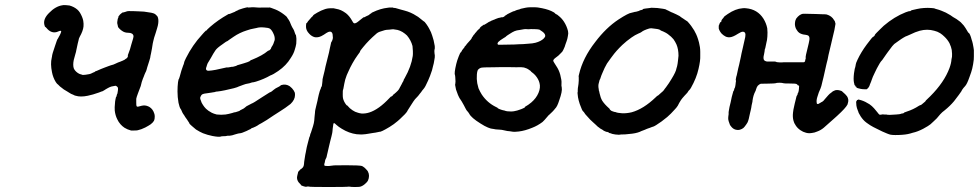

<svg xmlns="http://www.w3.org/2000/svg" viewBox="-20 -503 3916 768"><path d="M230 -482Q233 -483 243 -482.5Q253 -482 258 -481Q276 -476 289 -465Q295 -460 300 -452Q310 -435 313 -420Q315 -408 314 -397Q312 -379 299 -356Q295 -349 294 -341Q292 -335 291 -329Q286 -304 285 -301Q285 -298 281 -285Q277 -272 275 -263Q271 -243 275 -230Q279 -220 290 -212Q297 -207 302 -206Q304 -205 306 -205Q310 -202 322 -204Q340 -206 347 -210Q353 -213 353 -213Q353 -213 356 -214Q359 -215 359.5 -216Q360 -217 360 -217L368 -220L384 -227Q391 -230 398 -232.5Q405 -235 406 -235.5Q407 -236 414 -238.5Q421 -241 422.5 -241.5Q424 -242 427.5 -243Q431 -244 433 -244.5Q435 -245 440 -247.5Q445 -250 452 -253Q466 -258 465 -258L470 -260Q481 -265 481 -266Q481 -267 484 -268Q491 -272 492 -280L491 -282Q490 -281 492 -284Q494 -289 500 -306Q503 -317 505 -324Q515 -355 514 -359Q512 -372 492 -372Q479 -372 469 -379Q464 -382 458 -388Q452 -394 452 -396Q452 -397 451 -401Q448 -411 449 -416Q450 -418 450 -422Q450 -426 454 -435Q454 -436 453 -436L460 -445Q468 -452 472 -454H473Q472 -453 473 -453L476 -454Q479 -455 483 -456Q487 -457 488.5 -458Q490 -459 512.5 -458.5Q535 -458 537 -457.5Q539 -457 546.5 -457Q554 -457 556 -456.5Q558 -456 566 -455Q576 -454 585.5 -452Q595 -450 600 -447Q606 -442 610 -437Q615 -427 613 -410Q612 -401 608 -388.5Q604 -376 603 -372Q595 -349 593 -338Q592 -333 591 -329Q588 -308 584 -289Q583 -284 582 -280Q582 -274 577 -259Q574 -251 569 -234Q567 -227 566 -223Q565 -220 564 -217.5Q563 -215 561 -211.5Q559 -208 558 -204.5Q557 -201 555 -196.5Q553 -192 551.5 -188Q550 -184 547 -175Q544 -165 543 -159Q540 -151 532 -130Q526 -114 525 -108Q525 -104 525 -93Q525 -82 526 -79.5Q527 -77 528 -77Q530 -75 539 -78Q545 -80 546.5 -80Q548 -80 553 -81Q558 -82 566 -80Q573 -78 578 -75Q592 -66 597 -49Q599 -44 599 -37Q599 -26 596 -20Q592 -13 583 -6Q576 -1 561 7Q545 15 531 18Q527 19 517.5 19Q508 19 504 19Q489 15 478 8Q469 2 462 -6Q454 -15 449 -26Q441 -42 439 -61Q438 -73 440 -91Q440 -96 442 -106L444 -115Q446 -115 447 -122Q448 -125 448 -126Q450 -127 451 -137Q451 -140 452 -144Q453 -151 450 -155Q445 -160 442 -160Q439 -160 426 -157Q419 -155 412 -151Q409 -149 404 -146.5Q399 -144 397 -142Q394 -140 390 -138Q388 -138 376 -133Q351 -124 331 -120Q302 -114 283 -120Q280 -121 279 -121Q278 -121 278 -121.5Q278 -122 273 -124Q264 -127 257 -132Q254 -134 249 -137Q234 -145 224 -154Q221 -156 220 -157Q219 -158 217.5 -159.5Q216 -161 213 -164Q208 -167 203 -175Q192 -193 188 -214Q181 -248 187 -272Q188 -275 188 -277Q188 -285 200 -319Q209 -346 210 -347Q210 -347 210 -346L214 -353Q216 -357 216 -357Q216 -357 217 -358.5Q218 -360 219 -362Q220 -364 220 -365Q220 -365 220.5 -365Q221 -365 221 -366Q222 -368 223 -371Q226 -377 224 -379Q221 -381 215 -378Q199 -370 185 -376Q175 -380 166 -391Q162 -395 162 -395Q159 -395 157 -406Q153 -428 176 -451Q202 -478 230 -482Z M965 -473Q973 -474 973 -474H972Q972 -473 972.5 -473Q973 -473 975 -473Q978 -473 983 -473.5Q988 -474 987.5 -474Q987 -474 994.5 -474Q1002 -474 1009 -473Q1015 -472 1031 -473Q1041 -473 1050 -473Q1054 -472 1055 -473Q1058 -475 1082 -465Q1099 -458 1116 -445Q1120 -442 1124 -438.5Q1128 -435 1128 -434.5Q1128 -434 1129 -432Q1134 -425 1134 -425Q1134 -425 1137 -420Q1140 -415 1142 -409Q1146 -399 1150 -392Q1157 -382 1161 -367Q1162 -364 1163 -364Q1164 -364 1165 -354Q1166 -349 1165.5 -340.5Q1165 -332 1165 -328Q1163 -316 1159 -304Q1155 -289 1143 -271Q1125 -241 1093 -219Q1073 -205 1061 -201Q1058 -199 1049 -194.5Q1040 -190 1035 -188Q1030 -186 1020 -182Q1001 -175 994 -174Q990 -174 985.5 -172.5Q981 -171 978 -170Q960 -167 954 -164Q940 -159 935 -157Q932 -156 928 -154Q921 -151 893 -145Q888 -144 880 -142Q861 -138 850 -137Q845 -137 841 -135.5Q837 -134 834 -134Q831 -134 825 -132.5Q819 -131 815 -131Q794 -129 788 -125Q785 -123 782 -116Q779 -111 783 -102Q786 -91 792 -83Q797 -75 804 -68Q812 -60 827 -52Q835 -48 847 -45Q855 -44 865 -44Q875 -44 882 -45Q895 -47 909 -51Q917 -54 920 -54Q923 -54 927.5 -56Q932 -58 934 -58Q940 -60 941 -62Q941 -62 947 -65Q956 -69 960 -73Q963 -76 966 -78Q984 -88 987 -89Q992 -90 1028 -114Q1056 -132 1058 -133Q1067 -136 1075 -144Q1080 -149 1097 -157Q1102 -160 1102.5 -161Q1103 -162 1106 -163Q1124 -168 1139 -158Q1142 -156 1148 -150Q1156 -141 1159 -133Q1160 -130 1160 -123Q1160 -104 1142 -87Q1136 -82 1121 -71.5Q1106 -61 1102 -59Q1091 -52 1074 -41Q1070 -38 1065 -35Q1060 -32 1056 -29Q1052 -26 1047 -23Q1042 -20 1037 -17Q1033 -14 1027 -11Q1021 -8 1016 -5Q1011 -1 1003 3Q995 7 992 8Q986 9 985 11Q984 13 976 16Q972 18 966 21Q946 30 940 30Q935 30 919 35Q909 39 898 40Q891 40 890 40Q885 42 870 42Q866 42 864 43Q857 46 830 41Q810 37 792 30Q780 25 764 15Q758 10 747.5 1Q737 -8 737 -10Q738 -10 735.5 -13.5Q733 -17 731.5 -19.5Q730 -22 728 -25Q721 -34 716 -43Q714 -46 713 -47Q710 -51 706 -61Q704 -66 702 -68Q698 -74 694 -92Q690 -115 690 -137Q690 -157 692 -174Q694 -182 694 -184Q694 -186 695 -186Q696 -187 699 -197Q705 -221 713 -242Q716 -248 716 -251Q716 -255 724 -271Q750 -323 788 -364Q792 -369 796 -373Q800 -377 802.5 -379.5Q805 -382 805 -381Q806 -380 808 -383Q809 -384 809 -385L821 -396Q852 -423 891 -445Q893 -447 896 -447Q899 -447 904 -449.5Q909 -452 910 -452L920 -456Q920 -457 926 -459.5Q932 -462 934 -463H936H934Q933 -464 935 -464L938 -465Q952 -470 965 -473ZM1038 -393Q1018 -395 1006 -391Q1003 -390 996 -389Q983 -387 966 -381Q953 -377 939.5 -370.5Q926 -364 914.5 -356Q903 -348 897 -344Q890 -338 884 -336Q883 -335 879 -332.5Q875 -330 870 -326Q848 -311 842 -302Q833 -289 824 -272Q821 -266 815 -257Q810 -250 808 -243Q807 -240 806 -236Q801 -225 808 -221Q810 -220 815 -220Q836 -221 885 -233Q889 -234 891 -233Q893 -233 903 -235Q907 -236 908 -236Q909 -235 914 -236.5Q919 -238 923 -239Q927 -240 926.5 -240.5Q926 -241 930.5 -242.5Q935 -244 944.5 -246.5Q954 -249 956 -250Q973 -255 978 -258Q979 -259 981.5 -261Q984 -263 988 -264Q1030 -281 1051 -299Q1054 -301 1055.5 -301Q1057 -301 1060 -304Q1064 -307 1065 -312Q1065 -314 1069 -319Q1074 -327 1076 -335Q1077 -338 1078 -340.5Q1079 -343 1079 -347Q1079 -358 1074 -368Q1068 -382 1060 -388Q1054 -392 1038 -393Z M1538 -473Q1539 -473 1545.5 -473Q1552 -473 1552 -473Q1552 -471 1561 -471Q1562 -471 1563 -470.5Q1564 -470 1570 -468.5Q1576 -467 1584 -464.5Q1592 -462 1597 -461Q1624 -454 1645 -440Q1649 -438 1652.5 -435.5Q1656 -433 1662 -428Q1668 -423 1672 -420Q1676 -417 1676 -417Q1678 -417 1685.5 -406.5Q1693 -396 1697 -388Q1705 -374 1709 -360Q1715 -344 1719 -319Q1720 -308 1718 -304Q1717 -301 1718 -290Q1720 -281 1719 -273Q1718 -270 1717.5 -264Q1717 -258 1715 -249.5Q1713 -241 1712 -238Q1710 -225 1700 -199Q1694 -183 1682 -159Q1677 -150 1674 -147Q1671 -144 1669 -141Q1667 -138 1664.5 -134.5Q1662 -131 1660 -129Q1655 -121 1640 -106Q1635 -100 1625 -84Q1614 -66 1611 -62Q1610 -61 1609 -58Q1604 -49 1580 -27Q1574 -22 1571 -19Q1556 -6 1538 5Q1503 26 1498 24Q1498 24 1494 25Q1481 28 1471 29Q1465 30 1453 32Q1444 34 1426 35Q1415 35 1407 34Q1376 30 1347 12Q1335 5 1325 -4Q1318 -12 1315 -10Q1313 -9 1313 -4Q1310 15 1310 21Q1310 26 1306 42Q1302 58 1300.5 63.5Q1299 69 1295.5 84.5Q1292 100 1290.5 106.5Q1289 113 1288 117Q1287 121 1286.5 124Q1286 127 1283.5 131.5Q1281 136 1280.5 139Q1280 142 1279 147Q1275 158 1279 160Q1281 161 1291.5 161Q1302 161 1303 160Q1303 160 1308.5 159.5Q1314 159 1316 158.5Q1318 158 1365 158Q1418 158 1428 161Q1430 162 1433 164Q1436 166 1438.5 168Q1441 170 1443.5 173Q1446 176 1448.5 178.5Q1451 181 1452 184Q1456 191 1456 200.5Q1456 210 1452 219Q1449 225 1443 230Q1432 241 1420 244Q1415 245 1399.5 245Q1384 245 1381 244Q1376 243 1370 244Q1367 245 1295 245Q1223 245 1219 244Q1217 243 1212 243Q1207 243 1206 244Q1203 245 1194 242Q1184 239 1184 237Q1184 236 1179 231Q1169 222 1168 209Q1168 204 1169.5 198Q1171 192 1171.5 190Q1172 188 1172 188V187Q1172 187 1173 184Q1175 182 1179 177.5Q1183 173 1184 173Q1185 173 1188 170Q1195 165 1196 153Q1196 149 1196.5 146.5Q1197 144 1197 142Q1199 128 1200 123Q1201 118 1201 116.5Q1201 115 1203 107Q1205 96 1207 86Q1208 80 1210 74Q1212 66 1216 51Q1217 46 1218 45Q1220 41 1221 35Q1221 32 1221.5 32Q1222 32 1223 30Q1224 25 1232 2Q1236 -11 1237 -21Q1237 -26 1238 -33.5Q1239 -41 1239 -43.5Q1239 -46 1239.5 -48Q1240 -50 1240 -52.5Q1240 -55 1240 -55Q1239 -56 1246 -84Q1249 -96 1250 -100.5Q1251 -105 1251.5 -108.5Q1252 -112 1255 -124Q1260 -143 1261 -144Q1263 -147 1264 -152Q1265 -154 1265 -155Q1268 -156 1269 -171Q1269 -174 1269.5 -176Q1270 -178 1270 -180Q1270 -182 1270 -182Q1269 -182 1273 -198Q1279 -221 1282 -237Q1285 -248 1296 -293Q1297 -300 1299 -308Q1301 -316 1302.5 -323.5Q1304 -331 1304.5 -333Q1305 -335 1308 -339Q1313 -350 1311 -358Q1311 -361 1310.5 -365Q1310 -369 1308 -372Q1304 -379 1293 -375Q1288 -373 1275 -364Q1264 -357 1256 -355Q1248 -353 1240 -354Q1227 -357 1217 -368Q1203 -382 1204 -399Q1204 -411 1207 -411Q1208 -411 1210.5 -415.5Q1213 -420 1214 -420Q1214 -420 1216 -422.5Q1218 -425 1220.5 -427.5Q1223 -430 1223 -430.5Q1223 -431 1225 -433Q1232 -439 1232 -440Q1232 -443 1249 -452.5Q1266 -462 1276 -465Q1288 -470 1304 -470H1314L1323 -468Q1335 -466 1344 -462Q1353 -458 1364 -450Q1378 -439 1389 -419Q1393 -411 1396 -410Q1402 -408 1413 -417Q1418 -421 1423.5 -425.5Q1429 -430 1432.5 -432.5Q1436 -435 1436 -434Q1437 -433 1443 -437Q1446 -439 1447 -439Q1448 -439 1450.5 -440.5Q1453 -442 1455.5 -443Q1458 -444 1457.5 -444.5Q1457 -445 1458 -445.5Q1459 -446 1460 -447Q1466 -450 1466 -451Q1466 -452 1471 -454Q1502 -469 1531 -472Q1538 -473 1538 -473ZM1559 -385Q1554 -386 1553 -386Q1552 -386 1546.5 -385.5Q1541 -385 1538 -384.5Q1535 -384 1531 -384Q1521 -384 1502 -377Q1491 -374 1483 -366Q1455 -342 1433 -315Q1427 -308 1425 -305Q1421 -301 1419 -294Q1417 -292 1411 -283Q1400 -268 1390 -250Q1380 -232 1374 -218Q1368 -205 1367 -202.5Q1366 -200 1361 -185Q1357 -169 1354 -151Q1353 -144 1352 -144Q1351 -143 1351 -125Q1351 -115 1352 -110Q1355 -97 1364 -85Q1368 -80 1369 -81Q1370 -81 1371 -79Q1378 -70 1390 -62Q1400 -55 1412 -52Q1418 -50 1426 -49Q1441 -48 1457 -53Q1495 -65 1538 -111Q1544 -117 1544 -117Q1546 -116 1551 -121Q1553 -125 1554 -125Q1555 -125 1557.5 -127.5Q1560 -130 1560 -130Q1561 -130 1571 -140Q1575 -144 1578 -150Q1579 -152 1579.5 -153Q1580 -154 1580 -154.5Q1580 -155 1582 -157.5Q1584 -160 1583.5 -160.5Q1583 -161 1585 -163Q1588 -168 1588 -169Q1588 -170 1590 -173Q1595 -180 1595 -184Q1595 -185 1599 -191Q1625 -237 1631 -279Q1632 -285 1631.5 -299Q1631 -313 1630 -319Q1624 -342 1608 -361Q1606 -363 1600 -368Q1590 -376 1580 -380Q1571 -384 1559 -385Z M2088 -473Q2093 -474 2110 -474Q2127 -474 2132 -473Q2165 -468 2185 -459Q2199 -452 2199 -451Q2199 -450 2202.5 -447.5Q2206 -445 2206.5 -445.5Q2207 -446 2214 -440Q2227 -430 2236 -416Q2247 -399 2252 -379Q2254 -368 2252 -362Q2251 -359 2251 -356Q2250 -348 2246 -337Q2243 -330 2242 -326Q2240 -317 2233 -303Q2230 -296 2224 -291Q2213 -279 2205 -274Q2192 -265 2193 -259Q2194 -256 2205 -239Q2216 -223 2221 -204Q2227 -181 2226 -171Q2225 -159 2227 -153Q2230 -138 2217 -102Q2209 -76 2200 -68Q2198 -66 2196 -63Q2193 -59 2178 -45Q2173 -41 2171 -38Q2156 -20 2150 -15Q2130 0 2109 8Q2080 20 2055 23Q2036 25 2032 24Q2028 23 2019 22Q2011 22 1995 18Q1988 16 1977 15.5Q1966 15 1963 14.5Q1960 14 1957.5 13.5Q1955 13 1952 12.5Q1949 12 1948 12Q1944 12 1931.5 7Q1919 2 1902 -9Q1865 -32 1857 -48Q1856 -50 1853 -54Q1845 -63 1845 -64Q1845 -64 1842.5 -68.5Q1840 -73 1835.5 -82Q1831 -91 1827 -97Q1823 -103 1821.5 -105.5Q1820 -108 1819 -109Q1818 -110 1816 -114.5Q1814 -119 1813 -121L1812 -123L1804 -145Q1799 -168 1801 -166L1802 -177Q1801 -201 1800 -203Q1796 -209 1805 -247Q1808 -260 1814.5 -276.5Q1821 -293 1822.5 -293Q1824 -293 1828 -301Q1829 -304 1830 -304Q1830 -304 1833 -308Q1835 -311 1836 -311.5Q1837 -312 1837.5 -313.5Q1838 -315 1839 -317Q1842 -320 1844 -322Q1845 -323 1845 -323.5Q1845 -324 1846.5 -326Q1848 -328 1850 -330Q1867 -348 1867 -351Q1867 -352 1868 -353.5Q1869 -355 1870.5 -356.5Q1872 -358 1872 -359Q1872 -360 1873.5 -361.5Q1875 -363 1875 -363.5Q1875 -364 1877 -365.5Q1879 -367 1879 -368Q1879 -369 1882.5 -372.5Q1886 -376 1886 -376Q1885 -377 1896 -387Q1899 -389 1900 -391L1902 -392H1900H1899Q1903 -396 1915 -404Q1917 -405 1917 -405L1916 -403L1919 -405Q1923 -407 1929 -411Q1935 -415 1935 -415Q1938 -416 1942 -418Q1945 -420 1945 -420Q1945 -420 1948 -421Q1951 -422 1951.5 -422.5Q1952 -423 1953.5 -423.5Q1955 -424 1956 -424Q1957 -424 1958 -425Q1959 -426 1960 -426Q1961 -426 1965 -428Q1975 -432 1978 -432Q1980 -432 1981 -432.5Q1982 -433 1983.5 -433.5Q1985 -434 1986.5 -434Q1988 -434 1990 -434Q1992 -434 1993 -435Q1998 -436 1998 -438Q1998 -439 1999.5 -439.5Q2001 -440 2001 -440.5Q2001 -441 2002.5 -441.5Q2004 -442 2004 -442.5Q2004 -443 2005 -443Q2006 -443 2006 -443.5Q2006 -444 2007 -444.5Q2008 -445 2010 -446.5Q2012 -448 2021 -452Q2030 -456 2031.5 -457Q2033 -458 2033.5 -458Q2034 -458 2036 -458Q2040 -460 2045 -462Q2048 -463 2049.5 -463.5Q2051 -464 2055.5 -465Q2060 -466 2061 -467Q2062 -468 2070.5 -469.5Q2079 -471 2082 -472Q2085 -473 2088 -473ZM2094 -386Q2089 -386 2085 -386.5Q2081 -387 2075 -386Q2065 -384 2058 -383Q2047 -382 2038.5 -378.5Q2030 -375 2018 -367Q2013 -364 2011 -362.5Q2009 -361 2006 -359Q2003 -355 1995 -351Q1980 -342 1973 -335Q1970 -331 1970 -328Q1970 -326 1973 -324Q1975 -324 1982 -324Q2012 -324 2037 -325Q2045 -326 2055 -326Q2071 -326 2091 -328Q2111 -329 2122 -332Q2144 -338 2155 -349Q2161 -355 2161 -360Q2161 -365 2156 -371Q2151 -376 2143 -381Q2141 -382 2141 -382Q2141 -384 2135 -385Q2132 -386 2117 -386.5Q2102 -387 2094 -386ZM2045 -234Q2040 -234 2013.5 -234.5Q1987 -235 1984 -234.5Q1981 -234 1958 -234Q1935 -234 1921.5 -233.5Q1908 -233 1904 -232Q1898 -230 1894 -226Q1889 -223 1887.5 -205Q1886 -187 1889 -170Q1891 -160 1894 -150Q1900 -136 1907 -125Q1929 -92 1964 -75Q1970 -72 1970 -72Q1970 -70 1977 -67Q1980 -66 1980 -66Q1981 -65 1992 -62Q1999 -61 2000 -60Q2008 -57 2026 -57Q2034 -57 2049 -61Q2055 -63 2058 -64L2061 -65Q2060 -65 2064 -66Q2074 -70 2079 -73L2080 -75Q2079 -75 2079 -75L2082 -77Q2093 -83 2105 -93Q2125 -110 2134 -131.5Q2143 -153 2138 -171Q2134 -187 2121 -202Q2117 -207 2105 -216Q2104 -217 2104 -217Q2104 -219 2097 -223Q2088 -230 2076 -233Q2068 -235 2045 -234Z M2586 -472Q2593 -472 2609 -471Q2620 -470 2631.5 -468Q2643 -466 2644 -465Q2646 -463 2652 -461Q2654 -460 2654 -460Q2654 -460 2656.5 -458.5Q2659 -457 2660 -457Q2660 -457 2663.5 -455Q2667 -453 2671 -452Q2685 -446 2698 -439Q2702 -436 2706 -433Q2710 -430 2713 -428.5Q2716 -427 2719.5 -424Q2723 -421 2725.5 -420Q2728 -419 2731 -416Q2740 -406 2745 -399Q2751 -391 2757 -381Q2758 -378 2760 -375Q2769 -360 2776 -333Q2781 -314 2781 -296Q2781 -285 2781 -280Q2782 -261 2774 -227Q2766 -191 2744 -152Q2740 -145 2737 -142.5Q2734 -140 2732.5 -137Q2731 -134 2730 -133Q2729 -132 2726 -128.5Q2723 -125 2718 -120Q2708 -109 2704 -103Q2701 -98 2697 -91.5Q2693 -85 2691 -80Q2686 -72 2678 -64Q2664 -48 2649 -35Q2635 -24 2626 -17Q2615 -9 2604.5 -2.5Q2594 4 2591 4Q2590 4 2586.5 5.5Q2583 7 2579 8.5Q2575 10 2573 10.5Q2571 11 2567.5 12.5Q2564 14 2559.5 16Q2555 18 2549 20Q2543 22 2540 24Q2523 31 2496 33Q2482 35 2464 35L2456 36Q2456 36 2454 36Q2452 36 2449 35.5Q2446 35 2442 35Q2427 33 2422 30Q2419 29 2417 29L2416 28Q2416 27 2410 25Q2407 24 2408 25L2402 23L2393 19Q2395 19 2393 18Q2391 17 2388 15Q2378 10 2376 7Q2375 7 2372 4.5Q2369 2 2362.5 -4.5Q2356 -11 2352 -14Q2343 -21 2324 -43Q2320 -47 2318 -51Q2314 -57 2313 -57Q2309 -59 2299 -87Q2294 -102 2292 -114Q2289 -134 2291 -136Q2291 -136 2291 -143Q2291 -150 2291.5 -151Q2292 -152 2292.5 -157Q2293 -162 2294 -167.5Q2295 -173 2295 -181Q2295 -189 2295 -193.5Q2295 -198 2294.5 -198.5Q2294 -199 2296 -205Q2311 -271 2361 -335Q2404 -392 2454 -425Q2494 -451 2506 -452Q2508 -452 2514 -454Q2520 -456 2524 -456Q2537 -459 2541 -462Q2543 -463 2546 -463Q2552 -465 2552 -466Q2552 -467 2554 -467.5Q2556 -468 2559.5 -468.5Q2563 -469 2567 -469.5Q2571 -470 2576 -470.5Q2581 -471 2586 -472ZM2593 -389Q2584 -391 2577 -389Q2554 -382 2546 -375Q2542 -372 2534 -369Q2520 -363 2506 -353Q2486 -339 2469 -323Q2444 -299 2429 -278Q2427 -275 2423 -270Q2418 -264 2408 -249Q2398 -232 2390 -212Q2385 -201 2382 -191Q2381 -187 2379.5 -185Q2378 -183 2377.5 -179.5Q2377 -176 2375 -170Q2372 -160 2375 -146Q2375 -141 2376 -139.5Q2377 -138 2378 -131Q2382 -112 2389 -100Q2398 -86 2416 -70Q2419 -67 2419 -67Q2418 -65 2425 -60Q2427 -59 2431 -57.5Q2435 -56 2437 -55.5Q2439 -55 2440 -55H2441Q2450 -51 2468 -50Q2486 -49 2507 -54Q2554 -67 2603 -114Q2609 -120 2610 -120Q2612 -120 2619 -127Q2623 -131 2623.5 -131Q2624 -131 2627.5 -134.5Q2631 -138 2631.5 -138Q2632 -138 2635.5 -142.5Q2639 -147 2638.5 -147Q2638 -147 2644 -154Q2656 -170 2666 -187Q2684 -216 2686 -230Q2687 -233 2688.5 -238.5Q2690 -244 2690.5 -249Q2691 -254 2692 -261Q2693 -268 2694 -280Q2694 -306 2686 -325Q2681 -336 2674 -346Q2666 -356 2651 -367Q2646 -371 2633 -377Q2623 -381 2623 -381Q2620 -386 2601 -388Q2597 -389 2593 -389Z M2929 18H2928H2931Q2933 18 2933 18Q2931 18 2929 18ZM2950 -470Q2957 -471 2964 -470Q3010 -466 3034 -428Q3045 -410 3049 -390Q3050 -383 3050 -373Q3050 -356 3048 -343Q3047 -338 3046 -334Q3043 -318 3041 -310Q3039 -306 3039 -304Q3039 -300 3036 -285Q3032 -270 3036 -263Q3040 -258 3047 -257Q3051 -257 3067 -257Q3083 -257 3084 -256Q3085 -254 3097.5 -253.5Q3110 -253 3115 -254Q3117 -254 3149 -254Q3181 -254 3186 -254Q3196 -253 3198.5 -255.5Q3201 -258 3201 -263Q3201 -265 3202 -266.5Q3203 -268 3203 -271Q3203 -274 3202.5 -274.5Q3202 -275 3204 -284Q3213 -320 3215 -330Q3216 -334 3217 -340Q3220 -354 3214 -360Q3210 -363 3201 -364Q3188 -365 3178 -371Q3170 -377 3170 -379Q3170 -379 3167 -383Q3162 -390 3160.5 -398.5Q3159 -407 3160 -412Q3161 -415 3160.5 -415.5Q3160 -416 3161 -419.5Q3162 -423 3163 -424Q3163 -426 3165.5 -429.5Q3168 -433 3171.5 -436.5Q3175 -440 3178 -442Q3185 -447 3192 -448H3194Q3194 -447 3199 -448Q3208 -448 3243 -447Q3257 -446 3270 -446Q3283 -446 3287 -445Q3307 -439 3316 -423Q3319 -418 3319 -419L3322 -408Q3322 -405 3321 -402Q3319 -386 3311 -355Q3307 -338 3304 -325Q3298 -298 3294 -283Q3292 -272 3290.5 -265Q3289 -258 3287.5 -253.5Q3286 -249 3285 -243Q3280 -223 3274 -194Q3271 -184 3270 -178Q3265 -155 3262 -149Q3255 -135 3249 -114Q3245 -101 3247 -91Q3247 -87 3251 -87Q3255 -87 3258 -90Q3259 -91 3260 -91Q3261 -91 3262 -92L3263 -93L3265 -94L3266 -95Q3266 -93 3274 -100Q3277 -103 3279 -106Q3286 -114 3293 -122Q3296 -125 3296 -125Q3296 -126 3307 -134Q3311 -137 3310.5 -137Q3310 -137 3312 -138Q3314 -139 3316.5 -140Q3319 -141 3321 -142Q3331 -144 3340 -141Q3348 -139 3349 -137Q3349 -137 3351 -135Q3362 -126 3368 -118Q3372 -112 3373 -105Q3374 -96 3370 -85Q3363 -71 3329 -40Q3325 -37 3319 -31Q3290 -5 3275 8Q3263 18 3249 23Q3238 28 3227 29Q3214 31 3204 28Q3192 25 3182 18Q3170 10 3163 -1Q3156 -11 3154 -20Q3150 -34 3152 -52Q3152 -59 3159 -89Q3161 -98 3163 -105Q3166 -120 3168 -121Q3170 -123 3171 -129Q3171 -131 3172 -131.5Q3173 -132 3173.5 -134.5Q3174 -137 3174.5 -138.5Q3175 -140 3175 -141Q3175 -142 3175.5 -145.5Q3176 -149 3176 -150.5Q3176 -152 3176 -154Q3177 -158 3176 -160Q3175 -162 3173 -161Q3172 -161 3171 -162Q3170 -165 3166 -167Q3162 -169 3138 -169Q3117 -169 3114 -170Q3109 -172 3097.5 -172Q3086 -172 3082 -170Q3079 -169 3052 -168.5Q3025 -168 3023 -168Q3017 -166 3011 -160Q3007 -155 3004 -145Q3003 -140 3001 -137Q2993 -122 2990 -100Q2990 -95 2989 -93Q2986 -81 2985 -72Q2984 -68 2983 -62.5Q2982 -57 2980 -50Q2975 -23 2970 -13Q2966 -6 2959 3Q2954 10 2947 13Q2939 17 2932 17Q2929 17 2924 16Q2915 14 2908 7Q2904 3 2904.5 3Q2905 3 2903 1Q2901 -1 2900 -3Q2897 -10 2894.5 -18.5Q2892 -27 2893 -34Q2893 -35 2893.5 -39Q2894 -43 2894.5 -46Q2895 -49 2894.5 -51Q2894 -53 2895.5 -61Q2897 -69 2898 -75Q2903 -94 2907 -115Q2910 -126 2913 -137Q2913 -138 2913 -138Q2915 -138 2917 -146Q2917 -149 2918 -149.5Q2919 -150 2920 -154Q2921 -158 2921 -158L2922 -164Q2922 -165 2922.5 -168Q2923 -171 2923 -173Q2923 -175 2924 -179L2923 -184Q2923 -184 2923.5 -187.5Q2924 -191 2925 -195.5Q2926 -200 2927 -202Q2928 -207 2933 -230Q2935 -238 2936.5 -244Q2938 -250 2940 -260Q2942 -270 2943.5 -276Q2945 -282 2946 -289Q2949 -301 2952 -315Q2959 -345 2961 -355Q2965 -377 2950 -376Q2945 -376 2932 -368Q2912 -355 2900 -354Q2892 -353 2884 -356Q2874 -361 2867 -368Q2858 -378 2855 -389Q2855 -391 2855 -394.5Q2855 -398 2855 -400Q2855 -402 2855.5 -402Q2856 -402 2856 -402L2858 -408Q2860 -413 2861 -414Q2866 -414 2866 -422Q2866 -423 2869.5 -427Q2873 -431 2874 -432Q2875 -433 2875 -434Q2876 -437 2891 -447Q2922 -468 2950 -470Z M3676 -471Q3691 -472 3704.5 -471Q3718 -470 3719 -469Q3720 -468 3728 -466Q3734 -464 3736.5 -463.5Q3739 -463 3746 -460Q3763 -454 3782 -442Q3787 -438 3792 -435Q3807 -427 3818 -418Q3823 -414 3823 -414L3835 -401Q3843 -390 3848 -381Q3853 -372 3854 -372Q3860 -370 3867 -343Q3868 -339 3869 -337Q3871 -331 3874 -313Q3875 -306 3875.5 -302.5Q3876 -299 3875.5 -297.5Q3875 -296 3875.5 -290Q3876 -284 3875.5 -278Q3875 -272 3875 -264Q3873 -246 3869 -229Q3866 -216 3858 -195Q3848 -166 3840 -158Q3834 -152 3828 -143Q3826 -138 3823.5 -135Q3821 -132 3815 -123Q3808 -113 3796 -98Q3780 -79 3759 -62Q3748 -54 3741 -46Q3726 -27 3715 -18Q3711 -15 3702 -6Q3695 0 3673 12Q3650 24 3631 28Q3626 30 3621 31Q3604 36 3574.5 37Q3545 38 3536 34Q3534 33 3528 31Q3510 24 3489 13Q3480 8 3473 5Q3460 -2 3452 -8Q3446 -12 3445 -13Q3433 -22 3423 -37Q3413 -53 3413 -57Q3413 -57 3412 -59Q3410 -64 3408 -70Q3407 -74 3407 -74Q3405 -81 3405 -89Q3405 -95 3404.5 -96Q3404 -97 3405 -97Q3406 -96 3406 -98Q3405 -99 3406 -99L3408 -101Q3408 -101 3407.5 -102Q3407 -103 3409 -103Q3411 -103 3411.5 -103Q3412 -103 3411.5 -104Q3411 -105 3412 -105Q3415 -105 3425 -102Q3441 -97 3458 -86Q3468 -79 3476 -70Q3481 -64 3484 -60.5Q3487 -57 3491 -52Q3498 -42 3502 -44Q3503 -45 3503.5 -44.5Q3504 -44 3506 -44.5Q3508 -45 3509 -45.5Q3510 -46 3511 -45.5Q3512 -45 3517 -45Q3522 -45 3525 -45Q3533 -42 3565 -45Q3581 -46 3585 -48Q3586 -49 3587 -49Q3595 -49 3597 -53Q3598 -53 3608 -57Q3633 -65 3656 -80Q3659 -82 3660 -82Q3664 -82 3669 -87Q3683 -98 3683 -100Q3682 -100 3686.5 -104Q3691 -108 3701 -118Q3757 -174 3778 -231Q3785 -250 3786 -266Q3787 -272 3788 -276Q3789 -286 3787 -303Q3785 -315 3778 -330Q3770 -345 3757 -357Q3750 -364 3741 -370Q3730 -377 3717 -380Q3689 -388 3659 -380Q3641 -375 3621 -365Q3611 -360 3608.5 -359.5Q3606 -359 3602 -357Q3598 -355 3594 -352.5Q3590 -350 3586 -347.5Q3582 -345 3578 -342Q3570 -337 3557 -327Q3551 -322 3536 -301Q3535 -299 3531.5 -295Q3528 -291 3525 -286Q3516 -273 3509 -263Q3503 -257 3499 -250Q3496 -244 3492.5 -238.5Q3489 -233 3487 -228.5Q3485 -224 3479 -212Q3470 -194 3467 -184Q3466 -180 3464 -175.5Q3462 -171 3460 -166Q3458 -158 3454 -153Q3452 -151 3452 -150.5Q3452 -150 3451 -149.5Q3450 -149 3449 -148L3447 -146H3438Q3430 -146 3422.5 -147.5Q3415 -149 3412.5 -150Q3410 -151 3408 -151.5Q3406 -152 3406 -153Q3406 -157 3402 -157Q3401 -157 3401.5 -158Q3402 -159 3401 -160.5Q3400 -162 3399 -162Q3398 -162 3398 -163.5Q3398 -165 3397.5 -166Q3397 -167 3397 -168.5Q3397 -170 3396 -172Q3393 -185 3396 -210Q3398 -222 3399 -228Q3400 -230 3400.5 -232.5Q3401 -235 3402 -239Q3403 -243 3403 -245Q3403 -249 3410 -264Q3424 -294 3447 -325Q3470 -356 3473 -356Q3474 -356 3475.5 -357.5Q3477 -359 3478.5 -361Q3480 -363 3479.5 -363.5Q3479 -364 3485 -370.5Q3491 -377 3500 -385.5Q3509 -394 3515 -400Q3557 -436 3603 -454Q3611 -457 3615 -458Q3623 -458 3623 -460Q3623 -462 3648 -467Q3661 -470 3676 -471Z"/></svg>

Font: TT2020 Style E
Style: Italic
Weight: 400
Italic angle: -15°
Version: Version 0.2.000